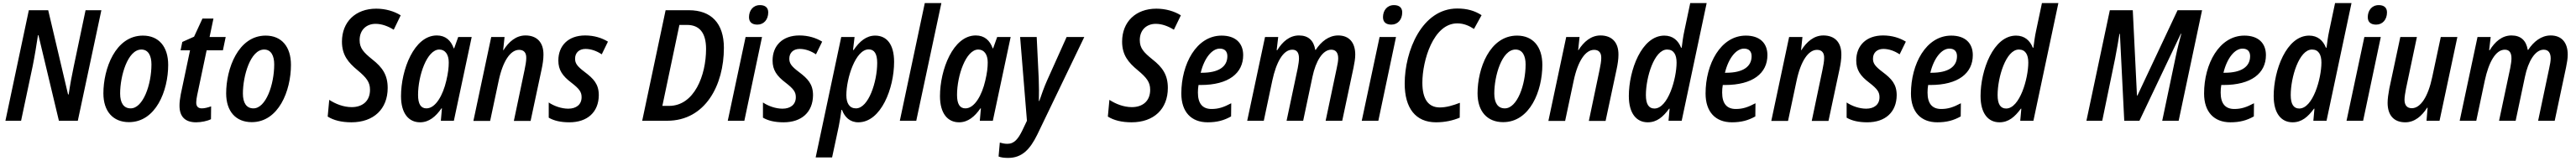

<svg xmlns="http://www.w3.org/2000/svg" viewBox="-20 -780 16618 1040"><path d="M15 0H116L191 -354C202 -408 218 -503 225 -553H228L360 0H482L634 -714H532L456 -352C445 -302 431 -226 423 -170H419L291 -714H166Z M812 9C985 9 1065 -193 1065 -361C1065 -479 1004 -550 902 -550C724 -550 647 -335 647 -177C647 -60 710 9 812 9ZM823 -80C778 -80 755 -115 755 -176C755 -288 803 -460 892 -460C938 -460 957 -418 957 -364C957 -233 903 -80 823 -80Z M1245 10C1278 10 1317 2 1341 -10L1342 -93C1320 -85 1299 -80 1282 -80C1257 -80 1245 -94 1246 -120C1246 -132 1249 -149 1252 -165L1313 -455H1418L1436 -541H1332L1357 -660H1286L1232 -543L1156 -509L1145 -455H1206L1146 -170C1141 -143 1138 -119 1138 -100C1137 -25 1176 10 1245 10Z M1604 9C1777 9 1857 -193 1857 -361C1857 -479 1796 -550 1694 -550C1516 -550 1439 -335 1439 -177C1439 -60 1502 9 1604 9ZM1615 -80C1570 -80 1547 -115 1547 -176C1547 -288 1595 -460 1684 -460C1730 -460 1749 -418 1749 -364C1749 -233 1695 -80 1615 -80Z M2247 10C2391 10 2481 -76 2481 -212C2481 -296 2447 -345 2382 -396C2325 -442 2300 -469 2300 -521C2300 -587 2344 -626 2403 -626C2443 -626 2483 -611 2520 -588L2565 -681C2522 -708 2466 -724 2407 -724C2274 -724 2186 -639 2186 -511C2186 -424 2227 -376 2286 -327C2345 -278 2367 -249 2367 -200C2367 -124 2315 -88 2249 -88C2195 -88 2144 -109 2104 -135L2094 -27C2132 -3 2183 10 2247 10Z M2731 -80C2695 -80 2677 -108 2677 -167C2677 -290 2734 -460 2814 -460C2852 -460 2875 -428 2875 -377C2875 -344 2871 -308 2859 -258C2838 -167 2791 -80 2731 -80ZM2690 10C2748 10 2791 -27 2828 -80H2831L2824 0H2908L3023 -541H2936L2910 -468H2907C2889 -519 2854 -551 2798 -551C2651 -551 2567 -328 2567 -159C2567 -47 2617 10 2690 10Z M3034 1H3142L3197 -258C3224 -386 3273 -458 3329 -458C3360 -458 3376 -439 3375 -405C3375 -384 3370 -357 3364 -328L3295 1H3403L3474 -332C3481 -364 3486 -398 3486 -426C3487 -509 3441 -551 3370 -551C3309 -551 3262 -510 3228 -456H3226L3235 -541H3149Z M3653 10C3770 10 3842 -56 3843 -165C3843 -237 3809 -272 3752 -315C3703 -352 3690 -371 3690 -401C3690 -440 3717 -464 3757 -464C3794 -464 3831 -450 3862 -429L3902 -511C3863 -535 3813 -551 3755 -551C3646 -551 3582 -485 3582 -389C3582 -328 3609 -289 3666 -246C3719 -205 3732 -185 3732 -152C3732 -104 3697 -78 3646 -78C3602 -78 3554 -95 3520 -118V-20C3552 -1 3595 10 3653 10Z M4123 0H4284C4531 0 4650 -231 4650 -471C4650 -630 4568 -714 4424 -714H4274ZM4253 -96 4363 -619H4412C4490 -619 4535 -571 4535 -464C4535 -293 4459 -96 4296 -96Z M4866 -621C4908 -621 4936 -654 4936 -700C4936 -732 4915 -747 4883 -747C4837 -747 4812 -711 4812 -669C4812 -636 4833 -621 4866 -621ZM4675 0H4782L4896 -541H4790Z M5035 10C5152 10 5224 -56 5225 -165C5225 -237 5191 -272 5134 -315C5085 -352 5072 -371 5072 -401C5072 -440 5099 -464 5139 -464C5176 -464 5213 -450 5244 -429L5284 -511C5245 -535 5195 -551 5137 -551C5028 -551 4964 -485 4964 -389C4964 -328 4991 -289 5048 -246C5101 -205 5114 -185 5114 -152C5114 -104 5079 -78 5028 -78C4984 -78 4936 -95 4902 -118V-20C4934 -1 4977 10 5035 10Z M5502 -80C5461 -80 5440 -112 5440 -165C5440 -274 5499 -461 5584 -461C5620 -461 5639 -433 5639 -374C5639 -252 5583 -80 5502 -80ZM5242 237H5348L5391 36C5397 5 5404 -34 5408 -70H5412C5429 -24 5463 10 5517 10C5664 10 5748 -210 5748 -380C5748 -497 5698 -550 5626 -550C5569 -550 5525 -513 5487 -457H5483L5493 -541H5407Z M5785 0H5891L6053 -760H5946Z M6208 -80C6172 -80 6154 -108 6154 -167C6154 -290 6211 -460 6291 -460C6329 -460 6352 -428 6352 -377C6352 -344 6348 -308 6336 -258C6315 -167 6268 -80 6208 -80ZM6167 10C6225 10 6268 -27 6305 -80H6308L6301 0H6385L6500 -541H6413L6387 -468H6384C6366 -519 6331 -551 6275 -551C6128 -551 6044 -328 6044 -159C6044 -47 6094 10 6167 10Z M6484 240C6573 240 6625 185 6672 89L6975 -541H6861L6734 -258C6717 -220 6697 -164 6685 -128H6682C6683 -168 6683 -226 6681 -272L6668 -541H6561L6605 0L6575 63C6549 116 6524 149 6479 149C6460 149 6444 145 6430 141L6422 231C6438 237 6456 240 6484 240Z M7280 10C7424 10 7514 -76 7514 -212C7514 -296 7480 -345 7415 -396C7358 -442 7333 -469 7333 -521C7333 -587 7377 -626 7436 -626C7476 -626 7516 -611 7553 -588L7598 -681C7555 -708 7499 -724 7440 -724C7307 -724 7219 -639 7219 -511C7219 -424 7260 -376 7319 -327C7378 -278 7400 -249 7400 -200C7400 -124 7348 -88 7282 -88C7228 -88 7177 -109 7137 -135L7127 -27C7165 -3 7216 10 7280 10Z M7771 10C7831 10 7876 -2 7922 -28L7923 -113C7874 -87 7840 -76 7796 -76C7737 -76 7708 -112 7708 -182C7708 -198 7709 -215 7712 -231H7726C7906 -231 8000 -307 8000 -424C8000 -503 7949 -550 7861 -550C7698 -550 7601 -366 7601 -176C7601 -57 7665 10 7771 10ZM7726 -310C7749 -405 7799 -466 7849 -466C7882 -466 7898 -447 7898 -417C7898 -350 7843 -310 7734 -310Z M8026 0H8133L8188 -260C8213 -376 8257 -459 8317 -459C8347 -459 8360 -439 8360 -403C8360 -387 8357 -366 8352 -340L8280 0H8387L8447 -284C8468 -385 8513 -459 8568 -459C8598 -459 8613 -439 8613 -403C8613 -386 8609 -364 8603 -337L8532 0H8639L8712 -344C8718 -373 8723 -402 8723 -427C8723 -506 8683 -551 8613 -551C8552 -551 8503 -511 8468 -458H8465C8455 -518 8421 -551 8360 -551C8299 -551 8253 -510 8220 -456H8216L8226 -541H8141Z M8956 -621C8998 -621 9026 -654 9026 -700C9026 -732 9005 -747 8973 -747C8927 -747 8902 -711 8902 -669C8902 -636 8923 -621 8956 -621ZM8765 0H8872L8986 -541H8880Z M9244 10C9303 10 9354 -2 9397 -20L9398 -116C9354 -99 9311 -86 9269 -86C9194 -86 9156 -140 9156 -246C9156 -389 9227 -629 9381 -629C9423 -629 9457 -614 9489 -593L9538 -682C9493 -711 9444 -725 9381 -725C9153 -725 9042 -450 9042 -240C9042 -82 9112 10 9244 10Z M9677 9C9850 9 9930 -193 9930 -361C9930 -479 9869 -550 9767 -550C9589 -550 9512 -335 9512 -177C9512 -60 9575 9 9677 9ZM9688 -80C9643 -80 9620 -115 9620 -176C9620 -288 9668 -460 9757 -460C9803 -460 9822 -418 9822 -364C9822 -233 9768 -80 9688 -80Z M9969 1H10077L10132 -258C10159 -386 10208 -458 10264 -458C10295 -458 10311 -439 10310 -405C10310 -384 10305 -357 10299 -328L10230 1H10338L10409 -332C10416 -364 10421 -398 10421 -426C10422 -509 10376 -551 10305 -551C10244 -551 10197 -510 10163 -456H10161L10170 -541H10084Z M10653 -79C10616 -79 10598 -108 10598 -166C10598 -281 10652 -460 10735 -460C10777 -460 10796 -428 10796 -376C10796 -273 10741 -79 10653 -79ZM10610 10C10669 10 10709 -25 10748 -78H10751L10744 0H10829L10990 -760H10884L10846 -580C10838 -544 10833 -503 10829 -472H10825C10807 -518 10772 -550 10717 -550C10570 -550 10488 -325 10488 -160C10488 -46 10538 10 10610 10Z M11153 10C11213 10 11258 -2 11304 -28L11305 -113C11256 -87 11222 -76 11178 -76C11119 -76 11090 -112 11090 -182C11090 -198 11091 -215 11094 -231H11108C11288 -231 11382 -307 11382 -424C11382 -503 11331 -550 11243 -550C11080 -550 10983 -366 10983 -176C10983 -57 11047 10 11153 10ZM11108 -310C11131 -405 11181 -466 11231 -466C11264 -466 11280 -447 11280 -417C11280 -350 11225 -310 11116 -310Z M11407 1H11515L11570 -258C11597 -386 11646 -458 11702 -458C11733 -458 11749 -439 11748 -405C11748 -384 11743 -357 11737 -328L11668 1H11776L11847 -332C11854 -364 11859 -398 11859 -426C11860 -509 11814 -551 11743 -551C11682 -551 11635 -510 11601 -456H11599L11608 -541H11522Z M12026 10C12143 10 12215 -56 12216 -165C12216 -237 12182 -272 12125 -315C12076 -352 12063 -371 12063 -401C12063 -440 12090 -464 12130 -464C12167 -464 12204 -450 12235 -429L12275 -511C12236 -535 12186 -551 12128 -551C12019 -551 11955 -485 11955 -389C11955 -328 11982 -289 12039 -246C12092 -205 12105 -185 12105 -152C12105 -104 12070 -78 12019 -78C11975 -78 11927 -95 11893 -118V-20C11925 -1 11968 10 12026 10Z M12478 10C12538 10 12583 -2 12629 -28L12630 -113C12581 -87 12547 -76 12503 -76C12444 -76 12415 -112 12415 -182C12415 -198 12416 -215 12419 -231H12433C12613 -231 12707 -307 12707 -424C12707 -503 12656 -550 12568 -550C12405 -550 12308 -366 12308 -176C12308 -57 12372 10 12478 10ZM12433 -310C12456 -405 12506 -466 12556 -466C12589 -466 12605 -447 12605 -417C12605 -350 12550 -310 12441 -310Z M12922 -79C12885 -79 12867 -108 12867 -166C12867 -281 12921 -460 13004 -460C13046 -460 13065 -428 13065 -376C13065 -273 13010 -79 12922 -79ZM12879 10C12938 10 12978 -25 13017 -78H13020L13013 0H13098L13259 -760H13153L13115 -580C13107 -544 13102 -503 13098 -472H13094C13076 -518 13041 -550 12986 -550C12839 -550 12757 -325 12757 -160C12757 -46 12807 10 12879 10Z M13440 0H13542L13625 -402C13636 -456 13646 -519 13653 -561H13656L13684 0H13782L14049 -562H14052C14041 -521 14027 -467 14016 -414L13929 0H14035L14186 -714H14028L13769 -163H13766L13739 -714H13591Z M14369 10C14429 10 14474 -2 14520 -28L14521 -113C14472 -87 14438 -76 14394 -76C14335 -76 14306 -112 14306 -182C14306 -198 14307 -215 14310 -231H14324C14504 -231 14598 -307 14598 -424C14598 -503 14547 -550 14459 -550C14296 -550 14199 -366 14199 -176C14199 -57 14263 10 14369 10ZM14324 -310C14347 -405 14397 -466 14447 -466C14480 -466 14496 -447 14496 -417C14496 -350 14441 -310 14332 -310Z M14813 -79C14776 -79 14758 -108 14758 -166C14758 -281 14812 -460 14895 -460C14937 -460 14956 -428 14956 -376C14956 -273 14901 -79 14813 -79ZM14770 10C14829 10 14869 -25 14908 -78H14911L14904 0H14989L15150 -760H15044L15006 -580C14998 -544 14993 -503 14989 -472H14985C14967 -518 14932 -550 14877 -550C14730 -550 14648 -325 14648 -160C14648 -46 14698 10 14770 10Z M15309 -621C15351 -621 15379 -654 15379 -700C15379 -732 15358 -747 15326 -747C15280 -747 15255 -711 15255 -669C15255 -636 15276 -621 15309 -621ZM15118 0H15225L15339 -541H15233Z M15497 10C15558 10 15604 -31 15638 -84H15641L15634 0H15718L15833 -541H15726L15671 -283C15644 -154 15595 -81 15539 -81C15507 -81 15492 -102 15492 -136C15492 -156 15497 -181 15502 -209L15572 -541H15465L15394 -208C15388 -176 15383 -142 15383 -116C15383 -36 15423 10 15497 10Z M15848 0H15955L16010 -260C16035 -376 16079 -459 16139 -459C16169 -459 16182 -439 16182 -403C16182 -387 16179 -366 16174 -340L16102 0H16209L16269 -284C16290 -385 16335 -459 16390 -459C16420 -459 16435 -439 16435 -403C16435 -386 16431 -364 16425 -337L16354 0H16461L16534 -344C16540 -373 16545 -402 16545 -427C16545 -506 16505 -551 16435 -551C16374 -551 16325 -511 16290 -458H16287C16277 -518 16243 -551 16182 -551C16121 -551 16075 -510 16042 -456H16038L16048 -541H15963Z"/></svg>

Font: Noto Sans Display SemiCondensed Medium
Style: Italic
Weight: 500
Width: 4
Italic angle: -12°
Designer: Monotype Design Team
Foundry: Monotype Imaging Inc.
Version: Version 1.900